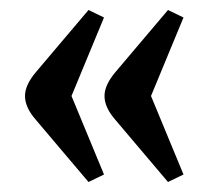

<svg xmlns="http://www.w3.org/2000/svg" viewBox="-20 -434 417 384"><path d="M316 -70 211 -194Q189 -219 189 -242Q189 -264 211 -290L316 -414L347 -399L282 -242L347 -85ZM157 -70 52 -194Q30 -219 30 -242Q30 -264 52 -290L157 -414L188 -399L123 -242L188 -85Z"/></svg>

Font: Imprima
Style: Regular
Weight: 400
Designer: Eduardo Tunni
Foundry: Eduardo Tunni
Version: Version 1.002; ttfautohint (v1.8.4.7-5d5b);gftools[0.9.23]